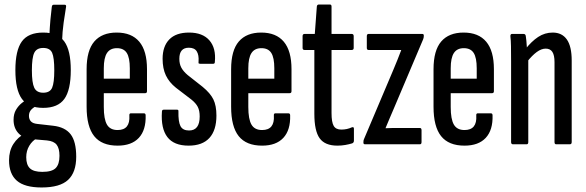

<svg xmlns="http://www.w3.org/2000/svg" viewBox="-20 -638 2591 849"><path d="M164 191Q89 191 54.5 161Q20 131 20 71Q20 29 39 -1Q58 -31 93 -50L144 -27Q123 -16 109.5 6.5Q96 29 96 57Q96 91 112.5 106.5Q129 122 167 122Q210 122 226.5 105Q243 88 243 51Q243 18 230.5 2Q218 -14 188 -17L119 -23Q81 -27 60.5 -50Q40 -73 40 -108Q40 -134 50.5 -152Q61 -170 76.5 -182.5Q92 -195 105 -202L150 -173Q131 -166 119.5 -154.5Q108 -143 108 -126Q108 -111 116.5 -101.5Q125 -92 145 -90L215 -82Q268 -76 292.5 -44Q317 -12 317 55Q317 124 281 157.5Q245 191 164 191ZM171 -161Q106 -161 77 -200.5Q48 -240 48 -328Q48 -415 76.5 -454.5Q105 -494 171 -494Q236 -494 264.5 -454.5Q293 -415 293 -328Q293 -240 264.5 -200.5Q236 -161 171 -161ZM171 -228Q201 -228 210.5 -250Q220 -272 220 -327Q220 -383 210.5 -404.5Q201 -426 171 -426Q142 -426 131.5 -404.5Q121 -383 121 -327Q121 -272 131.5 -250Q142 -228 171 -228ZM254 -448 198 -474Q200 -518 203 -551.5Q206 -585 209 -607Q210 -617 217 -617H266Q274 -617 272 -607Q267 -576 261.5 -538.5Q256 -501 254 -448Z M500 6Q430 6 396.5 -36Q363 -78 363 -166V-332Q363 -415 397 -454.5Q431 -494 496 -494Q562 -494 596 -453.5Q630 -413 630 -332V-235Q630 -226 622 -226H439V-165Q439 -111 453 -87Q467 -63 500 -63Q528 -63 541 -79Q554 -95 552 -127Q551 -137 559 -137H616Q624 -137 624 -128Q626 -63 594 -28.5Q562 6 500 6ZM439 -290H554V-336Q554 -383 540.5 -404Q527 -425 497 -425Q467 -425 453 -403.5Q439 -382 439 -336Z M814 6Q749 6 720 -32Q691 -70 696 -144Q696 -153 704 -153H763Q770 -153 769 -145Q768 -100 778 -80.5Q788 -61 816 -61Q863 -61 863 -123Q863 -149 854.5 -165.5Q846 -182 826 -198L758 -250Q728 -274 713.5 -304.5Q699 -335 699 -378Q699 -433 728.5 -463.5Q758 -494 816 -494Q876 -494 906 -459.5Q936 -425 930 -364Q930 -356 923 -356H865Q862 -356 859.5 -357Q857 -358 858 -366Q860 -395 850 -411Q840 -427 815 -427Q773 -427 773 -378Q773 -355 782 -338.5Q791 -322 810 -306L876 -254Q910 -226 923.5 -198.5Q937 -171 937 -127Q937 -62 906 -28Q875 6 814 6Z M1139 6Q1069 6 1035.5 -36Q1002 -78 1002 -166V-332Q1002 -415 1036 -454.5Q1070 -494 1135 -494Q1201 -494 1235 -453.5Q1269 -413 1269 -332V-235Q1269 -226 1261 -226H1078V-165Q1078 -111 1092 -87Q1106 -63 1139 -63Q1167 -63 1180 -79Q1193 -95 1191 -127Q1190 -137 1198 -137H1255Q1263 -137 1263 -128Q1265 -63 1233 -28.5Q1201 6 1139 6ZM1078 -290H1193V-336Q1193 -383 1179.5 -404Q1166 -425 1136 -425Q1106 -425 1092 -403.5Q1078 -382 1078 -336Z M1472 6Q1417 6 1393.5 -26.5Q1370 -59 1370 -135V-417H1327Q1318 -417 1318 -426V-478Q1318 -488 1327 -488H1372L1381 -609Q1382 -618 1390 -618H1439Q1446 -618 1446 -609V-488H1535Q1544 -488 1544 -478V-426Q1544 -417 1535 -417H1446V-138Q1446 -98 1455.5 -81.5Q1465 -65 1489 -65Q1502 -65 1513.5 -67.5Q1525 -70 1536 -75Q1545 -78 1545 -69V-16Q1545 -7 1537 -4Q1524 0 1507 3Q1490 6 1472 6Z M1594 0Q1587 0 1587 -7V-10Q1587 -19 1590 -24L1720 -331Q1729 -353 1737.5 -373.5Q1746 -394 1754 -416V-417Q1738 -417 1723.5 -417Q1709 -417 1693 -417H1610Q1602 -417 1602 -426V-478Q1602 -488 1610 -488H1847Q1854 -488 1854 -481V-479Q1854 -471 1851 -464L1721 -157Q1712 -136 1703 -115Q1694 -94 1685 -72V-71Q1703 -72 1716 -72Q1729 -72 1744 -72H1837Q1844 -72 1844 -62V-10Q1844 0 1837 0Z M2034 6Q1964 6 1930.5 -36Q1897 -78 1897 -166V-332Q1897 -415 1931 -454.5Q1965 -494 2030 -494Q2096 -494 2130 -453.5Q2164 -413 2164 -332V-235Q2164 -226 2156 -226H1973V-165Q1973 -111 1987 -87Q2001 -63 2034 -63Q2062 -63 2075 -79Q2088 -95 2086 -127Q2085 -137 2093 -137H2150Q2158 -137 2158 -128Q2160 -63 2128 -28.5Q2096 6 2034 6ZM1973 -290H2088V-336Q2088 -383 2074.5 -404Q2061 -425 2031 -425Q2001 -425 1987 -403.5Q1973 -382 1973 -336Z M2439 0Q2432 0 2432 -10V-363Q2432 -394 2422.5 -408.5Q2413 -423 2393 -423Q2374 -423 2353.5 -408Q2333 -393 2310 -364L2302 -419Q2330 -455 2359.5 -474.5Q2389 -494 2424 -494Q2465 -494 2486.5 -463.5Q2508 -433 2508 -370V-10Q2508 0 2500 0ZM2248 0Q2240 0 2240 -10V-366Q2240 -407 2239.5 -434Q2239 -461 2237 -476Q2236 -488 2244 -488H2295Q2304 -488 2305 -478Q2308 -460 2309.5 -431.5Q2311 -403 2311 -388L2316 -378V-10Q2316 0 2309 0Z"/></svg>

Font: Sofia Sans Extra Condensed Medium
Style: Regular
Weight: 500
Version: Version 4.100